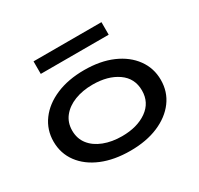

<svg xmlns="http://www.w3.org/2000/svg" viewBox="-140 -814 1030 994"><g transform="rotate(-30 375.0 -317.0)"><path d="M373 9Q277 9 204.5 -21Q132 -51 91.5 -105.5Q51 -160 51 -231Q51 -301 91.5 -356Q132 -411 204.5 -442Q277 -473 373 -473Q469 -473 540.5 -442Q612 -411 652 -356Q692 -301 692 -231Q692 -160 652 -106Q612 -52 540.5 -21.5Q469 9 373 9ZM373 -78Q464 -78 522 -119Q580 -160 580 -232Q580 -305 522 -345.5Q464 -386 373 -386Q313 -386 265.5 -367.5Q218 -349 190.5 -314.5Q163 -280 163 -232Q163 -184 190 -149.5Q217 -115 265 -96.5Q313 -78 373 -78ZM169 -568V-643H575V-568Z"/></g></svg>

Font: Inconsolata ExtraExpanded SemiBold
Style: Regular
Weight: 600
Width: 8
Monospace: yes
Designer: Raph Levien, Cyreal, Brenton Simpson
Foundry: Raph Levien, Cyreal, Google
Version: Version 3.001; ttfautohint (v1.8.2.53-6de2)